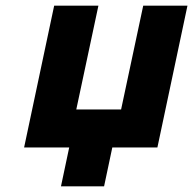

<svg xmlns="http://www.w3.org/2000/svg" viewBox="-20 -520 681 677"><path d="M171 -500 65 0H224L195 137H347L376 0H535L641 -500H485L407 -134H249L327 -500Z"/></svg>

Font: LT Wave Mono Black
Style: Italic
Weight: 900
Designer: Daniel Lyons
Version: Version 2.5 (Glyphs App)